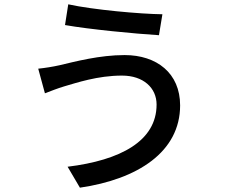

<svg xmlns="http://www.w3.org/2000/svg" viewBox="-20 -814 1040 889"><path d="M705 -330C705 -161 538 -72 293 -42L350 55C618 16 814 -111 814 -326C814 -475 706 -559 557 -559C441 -559 328 -529 256 -512C225 -505 187 -499 157 -496L188 -382C214 -392 247 -405 277 -414C333 -430 431 -464 545 -464C644 -464 705 -407 705 -330ZM296 -794 281 -698C395 -678 603 -658 716 -651L732 -748C631 -749 409 -769 296 -794Z"/></svg>

Font: Noto Sans TC Medium
Style: Regular
Weight: 500
Designer: Ryoko NISHIZUKA 西塚涼子 (kana, bopomofo & ideographs); Paul D. Hunt (Latin, Greek & Cyrillic); Sandoll Communications 산돌커뮤니
Foundry: Adobe
Version: Version 2.004;hotconv 1.0.118;makeotfexe 2.5.65603